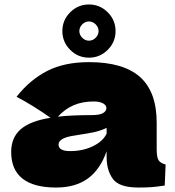

<svg xmlns="http://www.w3.org/2000/svg" viewBox="-20 -834 781 859"><path d="M681 -166Q681 -132 689 -118Q697 -104 721 -98L717 -4Q685 1 661.5 3Q638 5 599 5Q513 5 485 -33.5Q457 -72 457 -132V-157Q428 -75 372.5 -35Q317 5 231 5Q131 5 80.5 -35Q30 -75 30 -154Q30 -219 73 -256Q116 -293 206 -307Q130 -361 54 -401Q114 -477 191 -516.5Q268 -556 378 -556Q532 -556 606.5 -489.5Q681 -423 681 -285ZM239 -312Q299 -319 389 -319Q426 -319 441 -328Q456 -337 456 -351Q456 -363 441 -371.5Q426 -380 399 -380Q348 -380 309 -363Q270 -346 239 -312ZM457 -236V-262Q433 -250 404 -243.5Q375 -237 334 -231L298 -225Q242 -214 242 -187Q242 -158 294 -158Q350 -158 395 -179.5Q440 -201 457 -236ZM259 -695Q259 -744 294 -779Q329 -814 378 -814Q427 -814 462 -779Q497 -744 497 -695Q497 -646 462 -611Q427 -576 378 -576Q329 -576 294 -611Q259 -646 259 -695ZM421 -695Q421 -712 408 -725Q395 -738 378 -738Q361 -738 348 -725Q335 -712 335 -695Q335 -678 348 -665Q361 -652 378 -652Q395 -652 408 -665Q421 -678 421 -695Z"/></svg>

Font: Dela Gothic One
Style: Regular
Weight: 400
Designer: aratakana
Foundry: aratakana
Version: Version 1.004